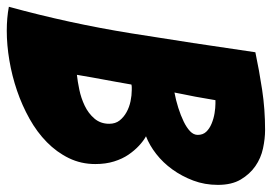

<svg xmlns="http://www.w3.org/2000/svg" viewBox="-136 -644 784 553"><g transform="rotate(90 255.5 -368.0)"><path d="M68 4Q31 4 -1 -2Q47 -177 75.5 -354.5Q104 -532 130 -712Q182 -723 238 -731.5Q294 -740 354 -740Q379 -740 407 -734Q435 -728 458 -712Q481 -696 496.5 -670Q512 -644 512 -604Q512 -566 499.5 -533Q487 -500 467.5 -473Q448 -446 423 -426.5Q398 -407 372 -397Q385 -390 399 -377Q413 -364 425 -346.5Q437 -329 444.5 -305Q452 -281 452 -251Q452 -210 435 -175Q418 -140 389 -111.5Q360 -83 321.5 -61.5Q283 -40 240.5 -25.5Q198 -11 153.5 -3.5Q109 4 68 4ZM195 -198Q214 -200 238 -205Q262 -210 284 -220.5Q306 -231 321 -248.5Q336 -266 336 -291Q336 -309 326.5 -321Q317 -333 302.5 -341Q288 -349 271 -352.5Q254 -356 239 -356Q234 -356 230.5 -356Q227 -356 223 -355Q219 -331 215.5 -312.5Q212 -294 209 -277Q206 -260 202.5 -241.5Q199 -223 195 -198ZM246 -479Q268 -483 290 -490Q312 -497 329.5 -505.5Q347 -514 357.5 -524Q368 -534 368 -546Q368 -561 359 -570.5Q350 -580 335.5 -586Q321 -592 305.5 -594.5Q290 -597 278 -597H268Q266 -586 263.5 -571Q261 -556 258 -539.5Q255 -523 251.5 -507Q248 -491 246 -479Z"/></g></svg>

Font: Bangers
Style: Regular
Weight: 400
Designer: vernon adams
Foundry: Vernon Adams
Version: Version 2.000